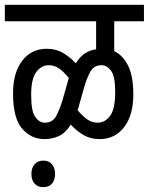

<svg xmlns="http://www.w3.org/2000/svg" viewBox="-20 -642 616 795"><path d="M0 -554V-622H576V-554H453V-430Q488 -414 510 -371Q532 -328 532 -251Q532 -165 494 -115.5Q456 -66 392 -66Q356 -66 327.5 -82Q299 -98 273 -126Q252 -92 224.5 -79Q197 -66 164 -66Q109 -66 71.5 -109.5Q34 -153 34 -255Q34 -341 72 -390.5Q110 -440 173 -440Q211 -440 239 -424Q267 -408 294 -380Q311 -408 332.5 -421.5Q354 -435 378 -438V-554ZM308 -208Q305 -196 301 -186Q322 -161 341.5 -147.5Q361 -134 384 -134Q415 -134 436 -162.5Q457 -191 457 -260Q457 -327 439.5 -349.5Q422 -372 401 -372Q370 -372 355.5 -347.5Q341 -323 328 -279ZM109 -250Q109 -181 126 -157.5Q143 -134 165 -134Q197 -134 211.5 -159.5Q226 -185 239 -228L259 -298Q262 -309 265 -319Q244 -345 224.5 -358.5Q205 -372 182 -372Q151 -372 130 -343.5Q109 -315 109 -250ZM110 78Q110 54 123 38.5Q136 23 159 23Q183 23 195.5 38.5Q208 54 208 78Q208 103 195.5 118Q183 133 159 133Q136 133 123 118Q110 103 110 78Z"/></svg>

Font: Noto Sans ExtraCondensed
Style: Regular
Weight: 400
Width: 2
Designer: Monotype Design Team
Foundry: Monotype Imaging Inc.
Version: Version 2.013; ttfautohint (v1.8.4.7-5d5b)